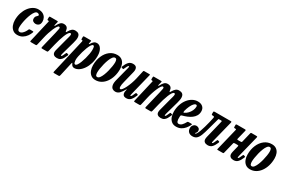

<svg xmlns="http://www.w3.org/2000/svg" viewBox="100 -1720 4647 3159"><g transform="rotate(30 2423.0 -141.0)"><path d="M405.5 -389Q405.5 -341 380.8 -319.8Q356 -298.5 324 -298.5Q297 -298.5 275 -313.5Q253 -328.5 253 -362Q253.5 -389.5 265 -404.5Q276.5 -419.5 288 -428.5Q299.5 -437.5 299.5 -447Q299.5 -456 287.2 -464.8Q275 -473.5 257.5 -473.5Q236 -473.5 215.5 -448.2Q195 -423 177.8 -382.2Q160.5 -341.5 147.5 -293.8Q134.5 -246 127.2 -200.2Q120 -154.5 120 -120.5Q119.5 -51.5 166.5 -51.5Q188 -51.5 209 -69.5Q230 -87.5 246.5 -112.5Q263 -137.5 271 -159.5Q274.5 -167.5 278.8 -170.2Q283 -173 295.5 -173H337.5Q353 -173 357 -169.8Q361 -166.5 357 -155Q344 -117 317.2 -79Q290.5 -41 249.5 -15.5Q208.5 10 152 10Q102 10 67.8 -16.8Q33.5 -43.5 16 -87.8Q-1.5 -132 -1.5 -184.5Q-1.5 -257.5 18.8 -320.5Q39 -383.5 74 -430.5Q109 -477.5 154.2 -503.8Q199.5 -530 249.5 -530Q304 -530 338.5 -509.5Q373 -489 389.2 -456.8Q405.5 -424.5 405.5 -389Z M479 -520H600Q616.5 -520 621 -517.8Q625.5 -515.5 622.5 -501.5L609 -449.5Q604.5 -429.5 609.8 -426.2Q615 -423 626 -445.5Q643.5 -480.5 668 -506.2Q692.5 -532 730.5 -532Q773.5 -532 793.2 -510Q813 -488 815.5 -453.5Q818 -432.5 823.5 -431.8Q829 -431 839.5 -450.5Q862 -491 887.2 -511.5Q912.5 -532 948 -532Q986.5 -532 1010.2 -515Q1034 -498 1038 -456.2Q1042 -414.5 1020.5 -341L954 -104.5Q952 -97 948.8 -82.5Q945.5 -68 945.5 -64.5Q945.5 -53.5 952 -53.5Q962 -53.5 973 -74.5Q984 -95.5 998.5 -129.5Q1002 -137.5 1005.5 -140Q1009 -142.5 1018 -140L1034.5 -134.5Q1044.5 -132 1046 -128.2Q1047.5 -124.5 1043 -113Q1027.5 -76 1010.8 -47.5Q994 -19 969.5 -3Q945 13 907 13Q870 13 847.8 -4Q825.5 -21 825.5 -56.5Q825.5 -66 827.8 -78.8Q830 -91.5 833 -102L891.5 -324Q902.5 -363 910 -392.2Q917.5 -421.5 916.2 -437.8Q915 -454 898.5 -454Q881.5 -454 863.5 -427.5Q845.5 -401 828 -357.5Q810.5 -314 794.8 -261.8Q779 -209.5 767 -158.5L733.5 -20.5Q730.5 -8.5 726.2 -4.2Q722 0 706.5 0H628.5Q607.5 0 605.8 -4.5Q604 -9 608 -26.5L682 -332.5Q696 -388.5 701 -421.2Q706 -454 682 -454Q669 -454 651.8 -429Q634.5 -404 616.2 -362.2Q598 -320.5 581.5 -269.5Q565 -218.5 553.5 -167L520.5 -22.5Q517.5 -9 513.5 -4.5Q509.5 0 492.5 0H419.5Q396 0 394 -5.2Q392 -10.5 396.5 -29L488.5 -425.5Q492 -441.5 492.5 -445.8Q493 -450 483 -450H480.5Q467.5 -450 463.2 -453Q459 -456 459 -471V-496.5Q459 -511 461.8 -515.5Q464.5 -520 479 -520Z M1128 -519.5H1236.5Q1252.5 -519.5 1255 -516.2Q1257.5 -513 1254.5 -498.5L1249.5 -473Q1245.5 -453.5 1249.8 -450Q1254 -446.5 1264.5 -464Q1283 -495 1305.8 -513.5Q1328.5 -532 1359 -532Q1410 -532 1441.8 -481.8Q1473.5 -431.5 1473.5 -350.5Q1473.5 -274.5 1453.2 -208.5Q1433 -142.5 1399 -92.8Q1365 -43 1323.2 -15Q1281.5 13 1238.5 13Q1214.5 13 1200.2 1Q1186 -11 1178.5 -28.5Q1170.5 -46.5 1167 -46.8Q1163.5 -47 1158 -24L1102 227Q1099 240 1094.8 245.2Q1090.5 250.5 1075 250.5H1000Q982 250.5 979.8 245.2Q977.5 240 980.5 227L1130.5 -424.5Q1133.5 -438 1133.5 -443.8Q1133.5 -449.5 1121.5 -449.5H1118Q1109 -449.5 1107 -453.8Q1105 -458 1105 -471V-498.5Q1105 -513 1109.8 -516.2Q1114.5 -519.5 1128 -519.5ZM1192 -123.5Q1192 -95.5 1199 -70.5Q1206 -45.5 1225.5 -45.5Q1241.5 -45.5 1258.5 -70.8Q1275.5 -96 1291.5 -137Q1307.5 -178 1320.5 -225.2Q1333.5 -272.5 1341.2 -317.2Q1349 -362 1349 -394.5Q1349 -428.5 1344 -449Q1339 -469.5 1322.5 -469.5Q1305.5 -469.5 1287.2 -441.5Q1269 -413.5 1252 -369.8Q1235 -326 1221.5 -277.8Q1208 -229.5 1200 -188Q1192 -146.5 1192 -123.5Z M1483 -184.5Q1483 -282 1516.8 -360.2Q1550.5 -438.5 1610.2 -484.2Q1670 -530 1748 -530Q1800 -530 1834.2 -505.8Q1868.5 -481.5 1885 -440Q1901.5 -398.5 1901.5 -347Q1901.5 -273 1882.2 -208.5Q1863 -144 1827.8 -94.8Q1792.5 -45.5 1744 -17.8Q1695.5 10 1637 10Q1585 10 1550.8 -16.8Q1516.5 -43.5 1499.8 -87.8Q1483 -132 1483 -184.5ZM1602.5 -117.5Q1602.5 -87 1610.2 -67.8Q1618 -48.5 1640 -48.5Q1663 -48.5 1683.5 -75.5Q1704 -102.5 1721 -145.2Q1738 -188 1750.2 -236.5Q1762.5 -285 1769.2 -329.2Q1776 -373.5 1776 -402.5Q1776 -433 1768 -452.2Q1760 -471.5 1737.5 -471.5Q1715 -471.5 1694.5 -444.5Q1674 -417.5 1657.2 -374.5Q1640.5 -331.5 1628.2 -282.8Q1616 -234 1609.2 -190Q1602.5 -146 1602.5 -117.5Z M1908.5 -403.5Q1931.5 -463.5 1962.8 -498.2Q1994 -533 2046 -533Q2098 -533 2114 -500.8Q2130 -468.5 2117 -418L2062 -196Q2047 -138 2048 -102.2Q2049 -66.5 2070 -66.5Q2083.5 -66.5 2103 -91.5Q2122.5 -116.5 2143 -158Q2163.5 -199.5 2181.5 -249.5Q2199.5 -299.5 2211 -349.5L2246 -505Q2247.5 -512.5 2250.5 -516.2Q2253.5 -520 2262.5 -520H2357.5Q2369 -520 2371.8 -518.2Q2374.5 -516.5 2372 -507L2273 -105Q2269 -89 2265.5 -71.2Q2262 -53.5 2270.5 -53.5Q2281.5 -53.5 2292.5 -74.2Q2303.5 -95 2318.5 -130Q2322 -137.5 2324.8 -140.2Q2327.5 -143 2337.5 -140L2355 -135Q2363.5 -132.5 2365 -128.5Q2366.5 -124.5 2363.5 -115.5Q2340 -55 2309.2 -20.2Q2278.5 14.5 2226 14.5Q2179.5 14.5 2164.2 -13.2Q2149 -41 2157 -79L2163 -105Q2165 -115 2161.8 -115.8Q2158.5 -116.5 2154.5 -109Q2127.5 -59 2095.2 -23.5Q2063 12 2015 12Q1985 12 1960.5 -5Q1936 -22 1928.2 -63.5Q1920.5 -105 1941 -179L2001.5 -414Q2003.5 -420.5 2006.5 -432.8Q2009.5 -445 2009.8 -455Q2010 -465 2003.5 -465Q1992.5 -465 1980.2 -444.2Q1968 -423.5 1952.5 -387Q1950 -380.5 1947 -377.8Q1944 -375 1934.5 -378L1915.5 -384Q1907.5 -386.5 1906.5 -390.5Q1905.5 -394.5 1908.5 -403.5Z M2451.5 -520H2572.5Q2589 -520 2593.5 -517.8Q2598 -515.5 2595 -501.5L2581.5 -449.5Q2577 -429.5 2582.2 -426.2Q2587.5 -423 2598.5 -445.5Q2616 -480.5 2640.5 -506.2Q2665 -532 2703 -532Q2746 -532 2765.8 -510Q2785.5 -488 2788 -453.5Q2790.5 -432.5 2796 -431.8Q2801.5 -431 2812 -450.5Q2834.5 -491 2859.8 -511.5Q2885 -532 2920.5 -532Q2959 -532 2982.8 -515Q3006.5 -498 3010.5 -456.2Q3014.5 -414.5 2993 -341L2926.5 -104.5Q2924.5 -97 2921.2 -82.5Q2918 -68 2918 -64.5Q2918 -53.5 2924.5 -53.5Q2934.5 -53.5 2945.5 -74.5Q2956.5 -95.5 2971 -129.5Q2974.5 -137.5 2978 -140Q2981.5 -142.5 2990.5 -140L3007 -134.5Q3017 -132 3018.5 -128.2Q3020 -124.5 3015.5 -113Q3000 -76 2983.2 -47.5Q2966.5 -19 2942 -3Q2917.5 13 2879.5 13Q2842.5 13 2820.2 -4Q2798 -21 2798 -56.5Q2798 -66 2800.2 -78.8Q2802.5 -91.5 2805.5 -102L2864 -324Q2875 -363 2882.5 -392.2Q2890 -421.5 2888.8 -437.8Q2887.5 -454 2871 -454Q2854 -454 2836 -427.5Q2818 -401 2800.5 -357.5Q2783 -314 2767.2 -261.8Q2751.5 -209.5 2739.5 -158.5L2706 -20.5Q2703 -8.5 2698.8 -4.2Q2694.5 0 2679 0H2601Q2580 0 2578.2 -4.5Q2576.5 -9 2580.5 -26.5L2654.5 -332.5Q2668.5 -388.5 2673.5 -421.2Q2678.5 -454 2654.5 -454Q2641.5 -454 2624.2 -429Q2607 -404 2588.8 -362.2Q2570.5 -320.5 2554 -269.5Q2537.5 -218.5 2526 -167L2493 -22.5Q2490 -9 2486 -4.5Q2482 0 2465 0H2392Q2368.5 0 2366.5 -5.2Q2364.5 -10.5 2369 -29L2461 -425.5Q2464.5 -441.5 2465 -445.8Q2465.5 -450 2455.5 -450H2453Q2440 -450 2435.8 -453Q2431.5 -456 2431.5 -471V-496.5Q2431.5 -511 2434.2 -515.5Q2437 -520 2451.5 -520Z M3016.5 -184.5Q3016.5 -259 3037.8 -322Q3059 -385 3095.8 -431.8Q3132.5 -478.5 3179.5 -504.2Q3226.5 -530 3278.5 -530Q3338 -530 3372.5 -499.2Q3407 -468.5 3407 -414.5Q3407 -367.5 3386 -331.8Q3365 -296 3330 -270.2Q3295 -244.5 3252.2 -227Q3209.5 -209.5 3165 -198Q3151.5 -194.5 3147 -188.5Q3142.5 -182.5 3142 -163.5Q3135 -51 3183.5 -51Q3217.5 -51 3243.8 -78.8Q3270 -106.5 3292 -147.5Q3296 -155 3301 -157Q3306 -159 3318 -159H3358Q3375 -159 3378.2 -155.5Q3381.5 -152 3375 -138.5Q3355 -99 3327.2 -65.2Q3299.5 -31.5 3260.5 -10.8Q3221.5 10 3169 10Q3117.5 10 3083.8 -16.8Q3050 -43.5 3033.2 -87.8Q3016.5 -132 3016.5 -184.5ZM3175 -256Q3208.5 -271.5 3236.5 -301.2Q3264.5 -331 3281.2 -367.5Q3298 -404 3298.5 -440Q3299 -470 3275.5 -470Q3256.5 -470 3235 -446Q3213.5 -422 3193.8 -380Q3174 -338 3160.5 -285Q3156.5 -267.5 3158.2 -258.8Q3160 -250 3175 -256Z M3380.5 -84.5Q3380.5 -125.5 3404.8 -148.2Q3429 -171 3458.5 -171Q3487 -171 3505.5 -155.2Q3524 -139.5 3524 -111.5Q3524 -93 3517.5 -82.5Q3511 -72 3504.5 -66.2Q3498 -60.5 3498 -56Q3498 -50.5 3504 -50.5Q3515 -50.5 3528.5 -74.8Q3542 -99 3556.5 -139.2Q3571 -179.5 3585 -228.5Q3599 -277.5 3611.2 -327.5Q3623.5 -377.5 3632 -420.5Q3635.5 -438.5 3630.2 -444.2Q3625 -450 3609.5 -450H3604.5Q3588.5 -450 3584.2 -454Q3580 -458 3580 -474.5V-497.5Q3580 -513 3585 -516.5Q3590 -520 3605 -520H3896.5Q3917.5 -520 3920.8 -515.8Q3924 -511.5 3919.5 -493.5L3822 -105Q3820.5 -98.5 3817.2 -83.2Q3814 -68 3814 -64.5Q3814 -53.5 3819.5 -53.5Q3829.5 -53.5 3840.8 -74.2Q3852 -95 3866.5 -129.5Q3870 -138 3873.2 -140.5Q3876.5 -143 3884.5 -140.5L3904.5 -134.5Q3912.5 -132 3913 -126.8Q3913.5 -121.5 3910.5 -112Q3885 -50 3854.2 -17.8Q3823.5 14.5 3772.5 14.5Q3737 14.5 3713.5 -2.8Q3690 -20 3690 -58Q3690 -67.5 3692.5 -81.8Q3695 -96 3697.5 -106.5L3776.5 -429.5Q3779.5 -442.5 3777 -446.2Q3774.5 -450 3762.5 -450H3728.5Q3713.5 -450 3712.5 -444.5Q3711.5 -439 3707 -424.5Q3675 -312 3653.5 -229.5Q3632 -147 3611.2 -93.2Q3590.5 -39.5 3561 -13.2Q3531.5 13 3483 13Q3435 13 3407.8 -13.8Q3380.5 -40.5 3380.5 -84.5Z M4409.5 -493.5 4312.5 -105Q4310.5 -98.5 4307.5 -83.2Q4304.5 -68 4304.5 -64.5Q4304.5 -53.5 4309.5 -53.5Q4320 -53.5 4331.2 -74.2Q4342.5 -95 4357 -129.5Q4360.5 -138 4363.5 -140.5Q4366.5 -143 4374.5 -140.5L4395 -134.5Q4403 -132 4403.5 -126.8Q4404 -121.5 4400.5 -112Q4375 -50 4344.5 -17.8Q4314 14.5 4262.5 14.5Q4227.5 14.5 4203.8 -2.8Q4180 -20 4180 -58Q4180 -67.5 4182.5 -81.8Q4185 -96 4187.5 -106.5L4215 -217.5Q4218 -231 4214.2 -233.8Q4210.5 -236.5 4194 -236.5H4153.5Q4137.5 -236.5 4131.5 -234Q4125.5 -231.5 4122 -219L4071.5 -15.5Q4069 -5.5 4065.8 -3Q4062.5 -0.5 4049 -0.5H3963Q3945.5 -0.5 3946 -5.8Q3946.5 -11 3949.5 -24L4048 -429.5Q4051 -442.5 4048.5 -446.2Q4046 -450 4033 -450H4026Q4012.5 -450 4008.8 -453.5Q4005 -457 4005 -471V-502.5Q4005 -514 4009.5 -517Q4014 -520 4025 -520H4168Q4189 -520 4192.2 -515.8Q4195.5 -511.5 4191 -493.5L4151 -332.5Q4146.5 -316 4149.5 -312Q4152.5 -308 4174 -308H4213.5Q4228 -308 4233 -311.2Q4238 -314.5 4240.5 -326L4283 -502.5Q4285 -511.5 4288.2 -515.8Q4291.5 -520 4302.5 -520H4386.5Q4407.5 -520 4410.8 -515.8Q4414 -511.5 4409.5 -493.5Z M4419.5 -184.5Q4419.5 -282 4453.2 -360.2Q4487 -438.5 4546.8 -484.2Q4606.5 -530 4684.5 -530Q4736.5 -530 4770.8 -505.8Q4805 -481.5 4821.5 -440Q4838 -398.5 4838 -347Q4838 -273 4818.8 -208.5Q4799.5 -144 4764.2 -94.8Q4729 -45.5 4680.5 -17.8Q4632 10 4573.5 10Q4521.5 10 4487.2 -16.8Q4453 -43.5 4436.2 -87.8Q4419.5 -132 4419.5 -184.5ZM4539 -117.5Q4539 -87 4546.8 -67.8Q4554.5 -48.5 4576.5 -48.5Q4599.5 -48.5 4620 -75.5Q4640.5 -102.5 4657.5 -145.2Q4674.5 -188 4686.8 -236.5Q4699 -285 4705.8 -329.2Q4712.5 -373.5 4712.5 -402.5Q4712.5 -433 4704.5 -452.2Q4696.5 -471.5 4674 -471.5Q4651.5 -471.5 4631 -444.5Q4610.5 -417.5 4593.8 -374.5Q4577 -331.5 4564.8 -282.8Q4552.5 -234 4545.8 -190Q4539 -146 4539 -117.5Z"/></g></svg>

Font: Besley* Condensed Semi
Style: Italic
Weight: 600
Width: 3
Italic angle: -13°
Designer: Owen Earl
Foundry: indestructible type*
Version: Version 3.000; ttfautohint (v1.8.3)